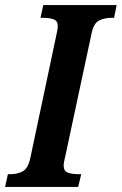

<svg xmlns="http://www.w3.org/2000/svg" viewBox="-39 -734 478 754"><path d="M-19 0 -8 -50H3Q29 -50 50 -61Q71 -72 80 -113L182 -595Q188 -622 188 -630Q188 -652 172 -658Q156 -664 130 -664H120L131 -714H419L409 -664H398Q371 -664 349.5 -653Q328 -642 320 -600L219 -128Q216 -114 213.5 -103Q211 -92 211 -84Q211 -62 227.5 -56Q244 -50 269 -50H280L268 0Z"/></svg>

Font: Noto Serif ExtraCondensed
Style: Bold Italic
Weight: 700
Width: 2
Italic angle: -12°
Designer: Monotype Design Team
Foundry: Monotype Imaging Inc.
Version: Version 2.013; ttfautohint (v1.8.4.7-5d5b)